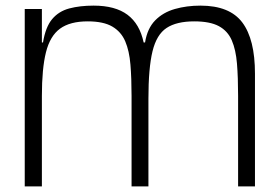

<svg xmlns="http://www.w3.org/2000/svg" viewBox="-20 -663 986 683"><path d="M68 0V-631H129V-512H133Q142 -567 165.5 -595Q189 -623 226.5 -633Q264 -643 313 -643Q390 -643 433.5 -610.5Q477 -578 491 -512H496Q504 -562 532 -590.5Q560 -619 602 -631Q644 -643 693 -643Q797 -643 842 -583Q887 -523 887 -401V0H827V-322Q827 -387 823 -436.5Q819 -486 804.5 -519.5Q790 -553 758.5 -570Q727 -587 671 -587Q608 -587 572.5 -563.5Q537 -540 522.5 -480.5Q508 -421 508 -312V0H448V-322Q448 -384 444 -433Q440 -482 425.5 -516Q411 -550 379.5 -568.5Q348 -587 292 -587Q229 -587 193.5 -561Q158 -535 143.5 -477Q129 -419 129 -322V0Z"/></svg>

Font: Matangi Light
Style: Regular
Weight: 400
Version: Version 3.002